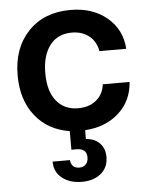

<svg xmlns="http://www.w3.org/2000/svg" viewBox="-55 -587 677 872"><g transform="rotate(-5 284.0 -151.0)"><path d="M283.2 240.2Q228.5 240.2 193.4 212.4Q158.2 184.6 158.2 137.2H237.8Q237.8 153.3 248 164.1Q258.3 174.8 276.9 174.8Q295.9 174.8 306.9 163.1Q317.9 151.4 317.9 131.8Q317.9 90.8 271 90.8H248V5.9Q149.4 -9.3 91.8 -82Q34.2 -154.8 34.2 -266.1Q34.2 -391.1 106.2 -466.6Q178.2 -542 298.8 -542Q399.4 -542 465.1 -487.1Q530.8 -432.1 536.1 -344.2H414.1Q405.8 -389.6 374 -414.3Q342.3 -439 295.9 -439Q231 -439 195.6 -392.3Q160.2 -345.7 160.2 -266.1Q160.2 -183.1 196.5 -138.7Q232.9 -94.2 294.9 -94.2Q346.2 -94.2 378.4 -121.1Q410.6 -147.9 416 -192.9H538.1Q532.2 -106.4 471.9 -52.2Q411.6 2 317.9 7.8V47.9Q358.9 51.3 381.3 75.2Q403.8 99.1 403.8 137.2Q403.8 185.1 370.4 212.6Q336.9 240.2 283.2 240.2Z"/></g></svg>

Font: Lumene Sans
Style: Bold
Weight: 600
Designer: Deni Anggara
Version: Version 1.003;Glyphs 3.1.2 (3151)